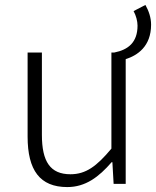

<svg xmlns="http://www.w3.org/2000/svg" viewBox="-20 -746 633 779"><path d="M522 -701C532 -683 538 -660 538 -642C538 -574 500 -544 444 -533H432V-143C372 -71 328 -39 266 -39C184 -39 150 -90 150 -199V-533H92V-192C92 -55 142 13 253 13C327 13 381 -28 433 -88H436L441 0H490V-506C537 -521 593 -557 593 -646C593 -674 584 -701 570 -726Z"/></svg>

Font: Noto Sans CJK KR Light
Style: Regular
Weight: 300
Designer: Ryoko NISHIZUKA (kana & ideographs); Paul D. Hunt (Latin, Greek & Cyrillic); Wenlong ZHANG (bopomofo); Sandoll Communica
Foundry: Adobe Systems Incorporated
Version: Version 1.004;PS 1.004;hotconv 1.0.82;makeotf.lib2.5.63406